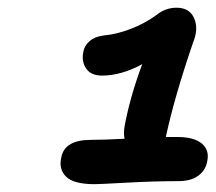

<svg xmlns="http://www.w3.org/2000/svg" viewBox="-20 -864 554 493"><path d="M223.1 -391.1Q169.4 -391.1 149.9 -410.2Q130.4 -429.2 137.2 -459Q145 -504.9 213.9 -504.9Q248.5 -504.9 299.8 -507.8Q296.9 -521.5 299.8 -539.1Q313.5 -614.3 345.2 -699.2Q291 -669.9 242.2 -669.9Q213.4 -669.9 201.2 -688Q189 -706.1 193.8 -730Q196.3 -746.1 209.7 -758.1Q223.1 -770 246.1 -772.9Q279.8 -775.9 315.7 -789.8Q351.6 -803.7 379.9 -824.2Q404.3 -844.2 433.1 -844.2Q466.8 -844.2 478.5 -817.1Q490.2 -790 476.1 -755.9Q427.2 -612.8 405.8 -512.2H436Q478 -512.2 498 -495.6Q518.1 -479 512.2 -450.2Q508.3 -427.2 489.5 -413.1Q470.7 -398.9 438 -398.9Q376.5 -398.9 305.9 -395Q235.4 -391.1 223.1 -391.1Z"/></svg>

Font: Shantell Sans Irregular
Style: Italic
Weight: 600
Italic angle: -11.31°
Designer: Stephen Nixon, Anya Danilova, Shantell Martin
Foundry: Arrow Type
Version: Version 1.006;[9816181b4]